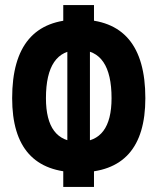

<svg xmlns="http://www.w3.org/2000/svg" viewBox="-20 -733 626 763"><path d="M293 -47.9Q28.3 -47.9 28.3 -342.8Q28.3 -655.3 293 -655.3Q557.6 -655.3 557.6 -342.8Q557.6 -47.9 293 -47.9ZM231.4 9.8V-101.6L247.6 -132.3V-580.6L231.4 -609.4V-712.9H353.5V-609.4L337.4 -580.6V-132.3L353.5 -101.6V9.8ZM293 -169.4Q423.3 -169.4 423.3 -342.8Q423.3 -534.2 293 -534.2Q162.6 -534.2 162.6 -342.8Q162.6 -169.4 293 -169.4Z"/></svg>

Font: Cascadia Mono PL
Style: Regular
Weight: 400
Monospace: yes
Designer: Aaron Bell
Foundry: Saja Typeworks
Version: Version 2102.003